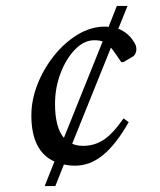

<svg xmlns="http://www.w3.org/2000/svg" viewBox="-20 -655 540 649"><path d="M131 -26 164 -109Q86 -144 86 -265Q86 -317 106.5 -369.5Q127 -422 162.5 -466.5Q198 -511 242.5 -538Q287 -565 334 -565Q341 -565 347 -564L375 -635H411L380 -558Q397 -551 409.5 -540.5Q422 -530 431 -516Q437 -507 439 -501Q441 -495 441 -488Q441 -481 437.5 -473.5Q434 -466 426 -462L397 -445H390L370 -474Q361 -487 355 -494L224 -169Q240 -162 261 -162Q298 -162 329 -181.5Q360 -201 397 -254H399L415 -242Q373 -168 329 -131.5Q285 -95 234 -95Q214 -95 196 -99L167 -26ZM166 -304Q166 -224 196 -189L327 -515Q315 -519 299 -519Q264 -519 233.5 -487.5Q203 -456 184.5 -407Q166 -358 166 -304Z"/></svg>

Font: Spectral
Style: Italic
Weight: 400
Italic angle: -10°
Designer: Jean-Baptiste Levee
Foundry: Production Type
Version: Version 2.001